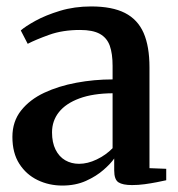

<svg xmlns="http://www.w3.org/2000/svg" viewBox="-20 -566 553 596"><path d="M173.5 10Q132 10 96.8 -7Q61.5 -24 40 -57.5Q18.5 -91 18.5 -141Q18.5 -189 45.5 -223Q72.5 -257 117.2 -278Q162 -299 217.2 -309.2Q272.5 -319.5 329.5 -319.5V-361.5Q329.5 -399.5 320.8 -424Q312 -448.5 290 -460.8Q268 -473 228.5 -473Q174.5 -473 132.8 -458Q91 -443 66 -430L44.5 -471.5Q58.5 -484 90.2 -501.5Q122 -519 166.5 -532.5Q211 -546 263 -546Q328 -546 367.8 -525.8Q407.5 -505.5 425.8 -463.8Q444 -422 444 -357V-44L496 -42V-6.5Q485 -4 467.2 -0.5Q449.5 3 429.2 5.8Q409 8.5 390 8.5Q361 8.5 347.8 0Q334.5 -8.5 334.5 -37V-74Q324 -58.5 301.5 -38.8Q279 -19 246.8 -4.5Q214.5 10 173.5 10ZM225.5 -57.5Q252 -57.5 280.2 -71Q308.5 -84.5 329.5 -106V-276.5Q268.5 -276 226.5 -260.5Q184.5 -245 163 -218Q141.5 -191 141.5 -155Q141.5 -123.5 152.5 -101.5Q163.5 -79.5 182.5 -68.5Q201.5 -57.5 225.5 -57.5Z"/></svg>

Font: Merriweather 72pt SemiBold
Style: Regular
Weight: 600
Version: Version 2.100